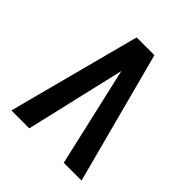

<svg xmlns="http://www.w3.org/2000/svg" viewBox="-197 -859 993 993"><g transform="rotate(45 300.0 -362.5)"><path d="M364 -725 556 0H426L301 -546L174 0H43L234 -725Z"/></g></svg>

Font: JuliaMono
Style: Bold
Weight: 700
Monospace: yes
Designer: cormullion
Foundry: corm
Version: Version 0.055; ttfautohint (v1.8.4)